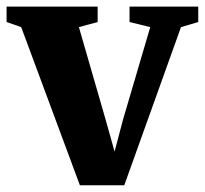

<svg xmlns="http://www.w3.org/2000/svg" viewBox="-31 -558 623 584"><path d="M212 5.5 33.5 -475.5 -11 -491V-538H266V-491L209 -475.5L290 -195L317.5 -97L343 -193.5L426 -475.5L363 -491V-538H572V-491L519.5 -475.5L347 5.5Z"/></svg>

Font: Merriweather 60pt ExtraBold
Style: Regular
Weight: 800
Version: Version 2.100